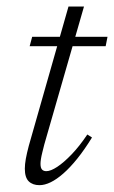

<svg xmlns="http://www.w3.org/2000/svg" viewBox="-20 -546 342 576"><path d="M69 -407.5 76.5 -435.5H302.5L297 -407.5ZM113 -113Q109.5 -99.5 106.8 -88.2Q104 -77 102.8 -68.8Q101.5 -60.5 101.5 -54.5Q101.5 -42.5 106 -37.5Q110.5 -32.5 119 -32.5Q132 -32.5 151.8 -45.5Q171.5 -58.5 195 -83Q218.5 -107.5 242 -142.5L256 -133.5Q233.5 -97 211.8 -70Q190 -43 170 -25.5Q150 -8 132 0.8Q114 9.5 98.5 9.5Q78 9.5 66.2 -2Q54.5 -13.5 54.5 -40Q54.5 -53 57.5 -69.8Q60.5 -86.5 66.5 -109L185.5 -526.5H232Z"/></svg>

Font: Newsreader 24pt Light
Style: Italic
Weight: 300
Italic angle: -17°
Designer: Hugues Gentile
Foundry: Production Type
Version: Version 1.003